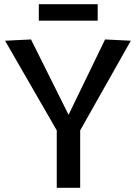

<svg xmlns="http://www.w3.org/2000/svg" viewBox="-20 -890 645 910"><path d="M249 0V-272L4 -697L127 -703L305 -346L478 -703L600 -697L360 -272V0ZM164 -792V-870H443V-792Z"/></svg>

Font: Georama Medium
Style: Regular
Weight: 500
Designer: Jean-Baptiste Levee
Foundry: Production Type
Version: Version 1.000